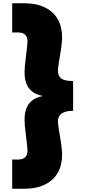

<svg xmlns="http://www.w3.org/2000/svg" viewBox="-20 -915 524 1166"><path d="M332 -178Q332 -242 424 -242V-423Q373 -423 352.5 -438Q332 -453 332 -486Q332 -508 344.5 -579Q357 -650 357 -688Q357 -787 296 -841Q235 -895 130 -895H54V-718H88Q147 -718 147 -664Q147 -645 138 -576Q129 -507 129 -477Q129 -353 237 -333V-331Q129 -311 129 -187Q129 -157 138 -88Q147 -19 147 0Q147 54 88 54H54V231H130Q235 231 296 177Q357 123 357 24Q357 -14 344.5 -85Q332 -156 332 -178Z"/></svg>

Font: Poppins Black
Style: Regular
Weight: 900
Designer: Ninad Kale (Devanagari), Jonny Pinhorn (Latin)
Foundry: Indian Type Foundry
Version: Version 3.200;PS 1.000;hotconv 16.6.54;makeotf.lib2.5.65590